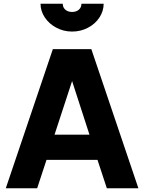

<svg xmlns="http://www.w3.org/2000/svg" viewBox="-20 -1008 772 1028"><path d="M263 -745H469L721 0H552L502 -152H229L179 0H11ZM459 -287 366 -574 272 -287ZM197 -988H316Q316 -968 330 -956Q344 -944 366 -944Q388 -944 402 -956Q416 -968 416 -988H535Q535 -949 512.5 -914.5Q490 -880 451 -859.5Q412 -839 366 -839Q321 -839 282 -859.5Q243 -880 220 -914.5Q197 -949 197 -988Z"/></svg>

Font: Evergrow Sans 
Style: ExtraBold
Weight: 800
Foundry: 10Web
Version: Version 1.000